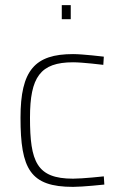

<svg xmlns="http://www.w3.org/2000/svg" viewBox="-20 -720 477 749"><path d="M265 -509C116 -509 60 -446 60 -261C60 -60 98 9 265 9C303 9 387 0 387 0L385 -32C385 -32 303 -23 265 -23C123 -23 97 -89 97 -261C97 -419 137 -477 265 -477C303 -477 383 -467 383 -467L385 -499C385 -499 303 -509 265 -509ZM221 -645H256V-700H221Z"/></svg>

Font: TitilliumText22L
Style: 1 wt
Weight: 100
Designer: Campivisivi
Foundry: Campivisivi
Version: 1.000